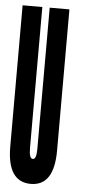

<svg xmlns="http://www.w3.org/2000/svg" viewBox="-54 -766 357 805"><g transform="rotate(5 125.0 -363.5)"><path d="M107 8Q205 8 205 -141V-735H122V-141Q122 -97 107 -97Q91 -97 91 -141V-735H8V-141Q8 8 107 8Z"/></g></svg>

Font: League Gothic Condensed
Style: Regular
Weight: 400
Width: 3
Designer: The League of Moveable Type
Version: Version 1.600; ttfautohint (v1.8.3)